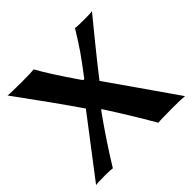

<svg xmlns="http://www.w3.org/2000/svg" viewBox="-160 -819 992 992"><g transform="rotate(-45 336.0 -322.5)"><path d="M661.1 2.9Q641.1 0 573.2 0Q487.3 0 466.8 2.9Q388.7 -131.3 311.5 -250.5Q308.1 -257.3 303.7 -252.4Q209 -120.6 133.8 2.9Q121.6 0 81.1 0Q22.9 0 11.2 2.9Q99.1 -113.3 253.4 -314Q168.9 -438 15.1 -647.9Q34.2 -645 124 -645Q186 -645 206.1 -647.9Q242.2 -580.6 340.8 -437Q347.2 -428.7 349.6 -427.2Q352.1 -425.8 356.4 -428.7Q410.6 -499.5 439.5 -541.3Q468.3 -583 507.8 -647.9Q520 -645 574.2 -645Q620.1 -645 631.8 -647.9Q631.3 -647.5 546.6 -543.7Q461.9 -439.9 404.3 -365.2Q419.4 -343.3 510.5 -213.4Q601.6 -83.5 661.1 2.9Z"/></g></svg>

Font: Linux Biolinum O
Style: Bold
Weight: 700
Designer: Philipp H. Poll
Foundry: Philipp H. Poll
Version: Version 1.3.2